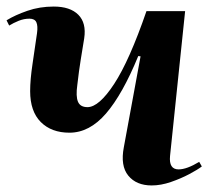

<svg xmlns="http://www.w3.org/2000/svg" viewBox="-26 -552 643 586"><path d="M-6 -490Q20 -506 57.5 -519Q95 -532 138 -532Q188 -532 213 -507Q238 -482 231 -435Q226 -404 220.5 -370.5Q215 -337 210 -293Q205 -258 212 -241.5Q219 -225 241 -225Q276 -225 322.5 -296Q369 -367 421 -518H539L493 -76Q489 -35 519 -35Q544 -35 582 -58L590 -44Q577 -34 551.5 -20.5Q526 -7 495.5 3.5Q465 14 437 14Q390 14 365.5 -16Q341 -46 352 -103L403 -380L396 -381Q348 -264 297.5 -205.5Q247 -147 186 -147Q131 -147 98.5 -179.5Q66 -212 66 -274Q66 -309 73.5 -358.5Q81 -408 87 -451Q90 -473 85 -484Q80 -495 64 -495Q47 -495 31 -488.5Q15 -482 2 -474Z"/></svg>

Font: Literata 72pt
Style: Bold Italic
Weight: 700
Italic angle: -2°
Designer: Latin by Veronika Burian and Jose Scaglione. Greek by Irene Vlachou. Cyrillic by Vera Evstafieva
Foundry: TypeTogether
Version: Version 3.002